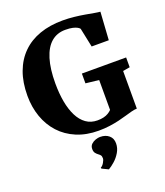

<svg xmlns="http://www.w3.org/2000/svg" viewBox="-179 -872 1088 1264"><g transform="rotate(-20 365.0 -239.5)"><path d="M387.5 11Q301.5 11 233.8 -17.5Q166 -46 119.2 -97Q72.5 -148 48.2 -216.8Q24 -285.5 24 -365Q24 -459 50.8 -531Q77.5 -603 127.8 -652.5Q178 -702 249.5 -727.2Q321 -752.5 410.5 -752.5Q451.5 -752.5 490.5 -748.2Q529.5 -744 563.5 -738Q597.5 -732 623.8 -727.2Q650 -722.5 665 -721.5L652.5 -526H532.5L504.5 -660Q500.5 -666 489.2 -672.5Q478 -679 457.8 -683.8Q437.5 -688.5 406 -688.5Q348 -688.5 307.5 -653.8Q267 -619 245.8 -550Q224.5 -481 224.5 -379Q224.5 -309 235.2 -250Q246 -191 268 -147.2Q290 -103.5 323.8 -79.5Q357.5 -55.5 403 -55.5Q427.5 -55.5 446.2 -60Q465 -64.5 479.2 -73Q493.5 -81.5 503.5 -92V-301.5L411 -312V-380.5H721V-312L672 -303.5V-40Q654.5 -39.5 633.5 -34Q612.5 -28.5 587.2 -21Q562 -13.5 531.5 -6.2Q501 1 465 6Q429 11 387.5 11ZM465.5 129Q465 161.5 448 190.2Q431 219 407.2 240Q383.5 261 363.5 272.5H361.5L318 251.5L316 244.5Q329 238.5 339.8 220.2Q350.5 202 350.5 191Q350.5 175 344 167.8Q337.5 160.5 329.5 155Q321 149 313 138.8Q305 128.5 305 110Q305 89 318.2 76.5Q331.5 64 348.8 58.2Q366 52.5 378 52.5H381.5Q418.5 52.5 442.2 72.8Q466 93 465.5 129Z"/></g></svg>

Font: Merriweather 28pt Black
Style: Regular
Weight: 900
Version: Version 2.100